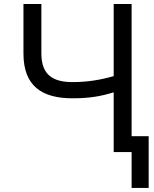

<svg xmlns="http://www.w3.org/2000/svg" viewBox="-20 -747 754 943"><path d="M95.2 -727.3V-484.4C95.2 -323.9 186.1 -264.2 336.6 -264.2C424.7 -264.2 479 -275.6 538.4 -293.3V0H626.4V176.1H710.2V-78.1H626.4V-727.3H538.4V-373.2C476.2 -355.1 410.2 -343.8 336.6 -343.8C242.9 -343.8 183.2 -376.4 183.2 -484.4V-727.3Z"/></svg>

Font: Magic Ui Pro
Style: Regular
Weight: 400
Designer: Stefan Endress, Andreas Faust
Version: Version 1.000;FEAKit 1.0